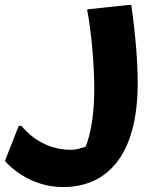

<svg xmlns="http://www.w3.org/2000/svg" viewBox="-59 -498 649 778"><path d="M473 -478H462L294 -460C311 -369 323 -242 323 -135C323 -47 311 41 288 96C271 102 252 109 228 109C164 109 87 84 28 12H17L-39 154C-25 172 61 260 196 260C372 260 499 136 499 -162C499 -244 491 -351 473 -478Z"/></svg>

Font: Kufam Arabic Latin Roman Bold
Style: Regular
Weight: 700
Designer: Wael Morcos & Artur Schmal
Version: Version 1.200;PS 001.200;hotconv 1.0.88;makeotf.lib2.5.64775